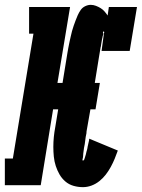

<svg xmlns="http://www.w3.org/2000/svg" viewBox="-46 -764 585 792"><path d="M296 8Q276 8 257 2.5Q238 -3 223.5 -15.5Q209 -28 199.5 -44.5Q190 -61 184 -79.5Q178 -98 176 -118Q174 -138 174 -158Q174 -178 176 -198.5Q178 -219 182 -240L194 -313H173L122 0H-26V-110H7L92 -625H74V-735H243L191 -422H212L232 -545Q234 -556 236 -567.5Q238 -579 240.5 -590Q243 -601 245.5 -612.5Q248 -624 251 -635.5Q254 -647 258 -658Q262 -669 266 -680Q270 -691 275 -702Q280 -713 287 -723Q294 -733 305.5 -738.5Q317 -744 328 -744Q339 -744 349.5 -740Q360 -736 369 -730.5Q378 -725 385 -717Q392 -709 398 -700L403 -735H519L489 -554H373Q376 -572 378 -591Q380 -610 383 -628Q383 -628 383.5 -628.5Q384 -629 384 -630Q384 -631 383.5 -632.5Q383 -634 381 -634Q380 -634 379.5 -633.5Q379 -633 379 -632Q378 -629 379.5 -627.5Q381 -626 380 -623Q380 -622 379.5 -621Q379 -620 379 -619Q378 -617 377.5 -615Q377 -613 377 -611Q376 -609 376 -607Q376 -605 375 -603Q374 -596 372.5 -588.5Q371 -581 370 -573Q370 -572 370 -572Q370 -572 370 -572L369 -569Q367 -559 365.5 -548Q364 -537 362 -527L345 -422H366L348 -313H327L311 -222Q311 -218 310.5 -214Q310 -210 309 -206.5Q308 -203 307.5 -199Q307 -195 306.5 -191.5Q306 -188 305.5 -184Q305 -180 304.5 -176.5Q304 -173 303.5 -169Q303 -165 302 -161.5Q301 -158 300.5 -154Q300 -150 299.5 -146Q299 -142 298.5 -138.5Q298 -135 297.5 -131Q297 -127 297 -123.5Q297 -120 296.5 -116Q296 -112 294.5 -107Q293 -102 296 -102Q297 -102 297 -102Q297 -102 297 -102Q300 -102 301.5 -106Q303 -110 304 -113.5Q305 -117 306 -120Q307 -123 308 -126.5Q309 -130 309.5 -133Q310 -136 311 -139.5Q312 -143 313 -146Q314 -149 314.5 -152.5Q315 -156 315.5 -159Q316 -162 317 -165.5Q318 -169 318.5 -172.5Q319 -176 320 -179Q321 -182 321.5 -185.5Q322 -189 322 -192L440 -143Q434 -126 427 -109Q420 -92 411 -75.5Q402 -59 390.5 -44Q379 -29 364 -17Q349 -5 331.5 1.5Q314 8 296 8Z"/></svg>

Font: Iosevka Slab Heavy
Style: Italic
Weight: 900
Italic angle: -9°
Monospace: yes
Designer: Belleve Invis
Foundry: Belleve Invis
Version: Version 11.1.0; ttfautohint (v1.8.3)